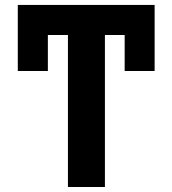

<svg xmlns="http://www.w3.org/2000/svg" viewBox="-20 -747 689 767"><path d="M597.7 -727.3H51.1V-463.4H171.2V-607.2H251.4V0H399.1V-607.2H478V-463.4H597.7Z"/></svg>

Font: Magic Ui Pro
Style: Bold
Weight: 700
Designer: Stefan Endress, Andreas Faust
Version: Version 1.000;FEAKit 1.0